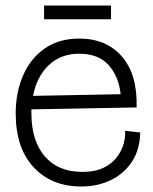

<svg xmlns="http://www.w3.org/2000/svg" viewBox="-20 -664 554 697"><path d="M275 13Q167 13 102 -57Q37 -127 37 -252Q37 -328 63.5 -389.5Q90 -451 141.5 -487.5Q193 -524 268 -524Q365 -524 422 -459.5Q479 -395 476 -274L94 -267Q94 -261 94 -253Q94 -153 142.5 -96.5Q191 -40 279 -40Q326 -40 357 -55.5Q388 -71 405.5 -95Q423 -119 429.5 -144.5Q436 -170 434 -189L489 -183Q488 -121 459 -77Q430 -33 382 -10Q334 13 275 13ZM268 -469Q200 -469 156.5 -427Q113 -385 100 -316L418 -322Q411 -387 374 -428Q337 -469 268 -469ZM140 -594V-644H383V-594Z"/></svg>

Font: Bricolage Grotesque 48pt ExtraLight
Style: Regular
Weight: 200
Designer: Mathieu Triay
Foundry: Atelier Triay
Version: Version 1.000; ttfautohint (v1.8.4.7-5d5b);gftools[0.9.32]